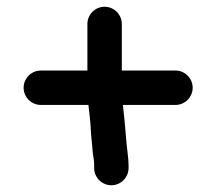

<svg xmlns="http://www.w3.org/2000/svg" viewBox="-20 -580 640 569"><path d="M361 -82V-92C361 -101 360 -110 359 -119C353 -165 351 -214 345 -261C345 -264 345 -266 344 -269H500C528 -269 551 -292 551 -320C551 -348 528 -371 500 -371H341V-509C341 -537 318 -560 290 -560C262 -560 239 -537 239 -509V-371H101C73 -371 50 -348 50 -320C50 -292 73 -269 101 -269H242C244 -252 247 -227 248 -213L250 -181C251 -169 252 -159 253 -150L255 -126C257 -114 259 -104 259 -92V-82C259 -54 282 -31 310 -31C338 -31 361 -54 361 -82Z"/></svg>

Font: Electronic
Style: UltBlk
Weight: 500
Version: Version 1.011